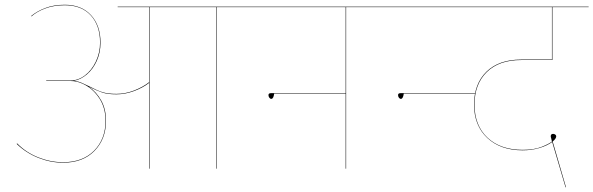

<svg xmlns="http://www.w3.org/2000/svg" viewBox="-20 -708 2491 806"><path d="M1031 -678H889V0H887V-678H608V0H606V-360Q579 -339 542 -325.5Q505 -312 469 -312Q432 -312 409.5 -319.5Q387 -327 353 -344Q385 -322 405 -286Q425 -250 425 -201Q425 -124 376.5 -74.5Q328 -25 245 -25Q192 -25 140.5 -45.5Q89 -66 50 -104L52 -106Q89 -68 140.5 -47.5Q192 -27 245 -27Q327 -27 375 -75.5Q423 -124 423 -201Q423 -256 396.5 -296Q370 -336 330 -355L328 -356Q303 -368 276 -368H174V-370H276Q308 -370 336.5 -391.5Q365 -413 382.5 -450Q400 -487 400 -529Q400 -601 361 -643.5Q322 -686 252 -686Q206 -686 170 -672.5Q134 -659 112 -639L111 -641Q135 -661 170.5 -674.5Q206 -688 252 -688Q322 -688 362 -644.5Q402 -601 402 -529Q402 -487 386 -452Q370 -417 344.5 -395.5Q319 -374 291 -369Q312 -366 328 -358L358 -344Q388 -328 410.5 -321Q433 -314 469 -314Q506 -314 542.5 -328Q579 -342 606 -363V-678H474V-680H1031Z M1575 -678H1433V0H1431V-315H1131Q1128 -293 1119 -293Q1114 -293 1110.5 -298Q1107 -303 1107 -309Q1107 -317 1118 -317H1431V-678H1011V-680H1575Z M1555 -680H1901V-678H1555ZM1651 -309Q1651 -317 1662 -317H1976V-315H1675Q1672 -293 1663 -293Q1658 -293 1654.5 -298Q1651 -303 1651 -309Z M1972 -269Q1972 -181 2026.5 -130Q2081 -79 2174 -79Q2222 -79 2253.5 -91.5Q2285 -104 2297 -114Q2296 -120 2294 -126.5Q2292 -133 2292 -136Q2292 -146 2302 -146Q2307 -146 2311 -143Q2315 -140 2315 -136Q2315 -126 2300 -114L2356 78H2354L2298 -112Q2278 -97 2245.5 -87Q2213 -77 2174 -77Q2081 -77 2025.5 -129Q1970 -181 1970 -269Q1970 -356 2022 -407Q2074 -458 2168 -458H2297V-678H1870V-680H2451V-678H2299V-456H2168Q2075 -456 2023.5 -405.5Q1972 -355 1972 -269Z"/></svg>

Font: FiraGO Two
Style: Regular
Weight: 100
Designer: bBox Type
Foundry: bBox Type GmbH
Version: Version 1.001